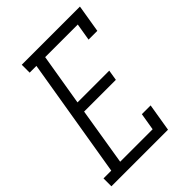

<svg xmlns="http://www.w3.org/2000/svg" viewBox="-234 -840 945 945"><g transform="rotate(-45 239.0 -367.5)"><path d="M-22 0V-55H32L136 -680H89V-735H494L470 -590H409L424 -680H197L152 -410H373L364 -355H143L94 -55H320L335 -145H396L372 0Z"/></g></svg>

Font: Iosevka Slab Light
Style: Italic
Weight: 300
Italic angle: -9°
Monospace: yes
Designer: Belleve Invis
Foundry: Belleve Invis
Version: Version 11.1.1; ttfautohint (v1.8.3)